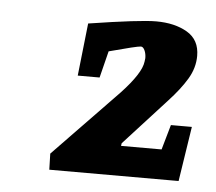

<svg xmlns="http://www.w3.org/2000/svg" viewBox="-36 -753 483 429"><g transform="rotate(5 205.5 -538.5)"><path d="M398 -486 379 -363H89L88 -399L233 -549Q277 -596 280 -622L281 -630Q281 -640 277.5 -647.5Q274 -655 269 -655Q261 -655 198 -638L183 -578H134L147 -696Q262 -714 298 -714Q340 -714 368 -697.5Q396 -681 396 -645Q396 -618 381 -593Q366 -568 340 -540L245 -436L244 -430H335L351 -486Z"/></g></svg>

Font: Grenze SemiBold
Style: Italic
Weight: 600
Italic angle: -10°
Designer: Renata Polastri
Foundry: Omnibus-Type
Version: Version 1.002; ttfautohint (v1.8)